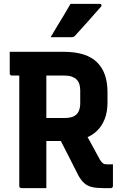

<svg xmlns="http://www.w3.org/2000/svg" viewBox="-20 -966 640 986"><path d="M397 -320Q423 -274 445 -234.5Q467 -195 492 -148Q501 -133 508.5 -127.5Q516 -122 527 -122Q532 -122 534.5 -122Q537 -122 541 -122H560Q560 -92 560 -66.5Q560 -41 560 -11Q560 -6 557 -3Q554 0 549 0Q542 0 530.5 0Q519 0 509 0Q475 0 452 -5.5Q429 -11 412.5 -25.5Q396 -40 382 -66Q356 -117 330.5 -167.5Q305 -218 279 -268ZM30 -700Q99 -700 168 -700Q237 -700 306 -700Q367 -700 410 -686Q453 -672 480 -644.5Q507 -617 519.5 -579Q532 -541 532 -494V-438Q532 -392 518 -355.5Q504 -319 477.5 -293.5Q451 -268 413 -255Q375 -242 327 -242Q297 -242 266.5 -242Q236 -242 205 -242L194 -236V-360Q223 -360 252.5 -360Q282 -360 311 -360Q339 -360 357 -368Q375 -376 383.5 -393.5Q392 -411 392 -436V-501Q392 -520 387.5 -534Q383 -548 373 -558Q364 -567 348.5 -572.5Q333 -578 311 -578Q266 -578 220.5 -578Q175 -578 130.5 -578Q86 -578 41 -578Q36 -578 33 -581Q30 -584 30 -589Q30 -618 30 -644.5Q30 -671 30 -700ZM218 0Q185 0 154.5 0Q124 0 90 0Q85 0 82 -3Q79 -6 79 -11Q79 -92 79 -167.5Q79 -243 79 -318Q79 -393 79 -469.5Q79 -546 79 -625H230L218 -598Q218 -565 218 -532.5Q218 -500 218 -470Q218 -408 218 -348.5Q218 -289 218 -227.5Q218 -166 218 -98Q218 -71 218 -46Q218 -21 218 0ZM342 -946Q380 -946 401.5 -946Q423 -946 442.5 -946Q462 -946 493 -946Q499 -946 501 -941.5Q503 -937 499 -932Q480 -911 466 -895Q452 -879 438.5 -863.5Q425 -848 407.5 -829Q390 -810 364 -781Q362 -779 358 -777Q354 -775 348 -775Q320 -775 302.5 -775Q285 -775 271 -775Q257 -775 240 -775Q258 -806 274.5 -833Q291 -860 308 -888Q325 -916 342 -946Z"/></svg>

Font: RecMonoLinear Nerd Font Mono
Style: Bold
Weight: 700
Monospace: yes
Version: Version 1.085; ttfautohint (v1.8.4.7-5d5b);Nerd Fonts 3.2.1